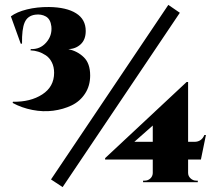

<svg xmlns="http://www.w3.org/2000/svg" viewBox="-20 -743 879 783"><path d="M666.5 -723.1 188 -11.2 235.4 20 713.4 -690.9ZM64.5 -564.9 24.4 -676.3Q48.3 -694.3 89.8 -704.6Q131.3 -714.8 179.7 -714.4Q251.5 -713.4 290.5 -688.7Q329.6 -664.1 329.6 -616.7Q329.6 -581.5 309.1 -562.5Q288.6 -543.5 258.8 -542.5Q295.9 -534.7 321.8 -509.5Q347.7 -484.4 347.7 -435.1Q347.7 -393.1 326.9 -361.3Q306.2 -329.6 272 -313.2Q237.8 -296.9 196.8 -291.5Q155.8 -286.1 112.1 -294.7Q68.4 -303.2 31.7 -323.2L32.7 -328.1Q104 -326.7 152.3 -357.9Q200.7 -389.2 200.7 -446.3Q200.7 -470.2 191.4 -488.8Q182.1 -507.3 167 -517.3Q151.9 -527.3 136.2 -532.2Q120.6 -537.1 104.5 -537.6L105.5 -543Q143.1 -541 168.2 -569.3Q193.4 -597.7 189.5 -635.3Q186 -665 167 -675.8Q147.9 -686.5 123.5 -683.1Q92.3 -678.7 80.6 -651.6Q68.8 -624.5 69.8 -564.9ZM799.3 -92.3H747.1V-38.1Q747.1 -24.9 757.1 -15.6Q767.1 -6.3 780.3 -6.3H786.6V0H563.5V-6.3H569.8Q583.5 -6.3 593 -15.1Q602.5 -23.9 603 -37.1V-92.3H408.7V-98.1L741.2 -408.7H747.1V-164.6H772.9Q801.8 -164.6 813.5 -192.4H819.8ZM527.8 -164.6H603V-231Z"/></svg>

Font: Cinzel Black
Style: Regular
Weight: 900
Designer: Natanael Gama
Version: Version 1.001;PS 001.001;hotconv 1.0.56;makeotf.lib2.0.21325